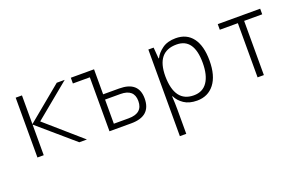

<svg xmlns="http://www.w3.org/2000/svg" viewBox="-87 -955 2574 1608"><g transform="rotate(-20 1200.0 -151.5)"><path d="M165 0V-273L482 0H550L234 -276L546 -533H475L165 -277V-533H109V0Z M945 0Q1122 0 1122 -158Q1122 -309 949 -309H807V-532H600V-481H751V0ZM807 -262H943Q1065 -262 1065 -156Q1065 -47 939 -47H807Z M1519 -41Q1350 -41 1348 -273Q1348 -491 1526 -491Q1681 -491 1681 -272Q1681 -162 1640 -101.5Q1599 -41 1519 -41ZM1348 240V27Q1348 1 1347 -32.5Q1346 -66 1344 -95H1348Q1369 -51 1414.5 -20.5Q1460 10 1530 10Q1628 10 1684.5 -63Q1741 -136 1741 -270Q1741 -402 1688 -472.5Q1635 -543 1537 -543Q1464 -543 1417 -509Q1370 -475 1350 -433H1346L1338 -532H1291V240Z M2127 0V-483H2288V-533H1910V-483H2071V0Z"/></g></svg>

Font: Noto Sans Mono UI Light
Style: Regular
Weight: 300
Designer: Monotype Design team
Foundry: Monotype Imaging Inc.
Version: 1.000